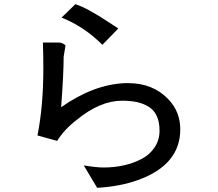

<svg xmlns="http://www.w3.org/2000/svg" viewBox="-20 -764 1040 917"><path d="M545 -628 469 -550Q382 -637 274 -680L340 -744Q397 -726 502 -656ZM742 -140Q742 -182 728.5 -210.5Q715 -239 689.5 -254.5Q664 -270 633.5 -276.5Q603 -283 563 -283Q458 -283 347 -192Q286 -145 253 -91L159 -117Q187 -258 187 -438Q187 -499 185 -561H258Q279 -561 293 -547L284 -493Q284 -412 272 -252Q427 -361 578 -367H592Q709 -367 782 -292Q841 -232 841 -146Q841 23 639 96Q552 127 444 133L380 26Q441 36 474 36Q526 36 572.5 25.5Q619 15 657.5 -5.5Q696 -26 719 -61Q742 -96 742 -140Z"/></svg>

Font: cwTeXHei
Style: Medium
Weight: 500
Version: Version 1.17